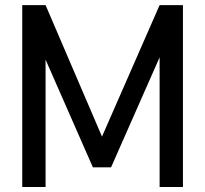

<svg xmlns="http://www.w3.org/2000/svg" viewBox="-20 -743 815 763"><path d="M385.3 -200.2 161.1 -722.7 115.7 -609.4 349.1 -78.1H421.4L655.8 -609.4L614.3 -722.7ZM707 -722.7H614.3V-614.3V0H707ZM68.4 -722.7V0H161.1V-636.7V-722.7Z"/></svg>

Font: Giphurs
Style: Regular
Weight: 400
Version: Version 2.010